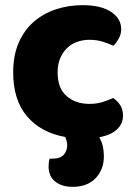

<svg xmlns="http://www.w3.org/2000/svg" viewBox="-20 -521 529 743"><path d="M326 -367Q301 -367 278.5 -359Q256 -351 239.5 -335Q223 -319 213 -295.5Q203 -272 203 -241Q203 -179 238 -149Q273 -119 325 -119Q355 -119 378 -126.5Q401 -134 418 -142Q437 -128 446.5 -112Q456 -96 456 -73Q456 -42 432.5 -20Q409 2 364 10Q374 27 378 45.5Q382 64 382 84Q382 135 350 168.5Q318 202 261 202Q219 202 193.5 181.5Q168 161 168 123Q168 106 172 93H182Q213 93 226.5 78Q240 63 240 41Q240 27 232 9Q138 -8 84.5 -71Q31 -134 31 -241Q31 -307 52.5 -356Q74 -405 111 -437Q148 -469 196.5 -485Q245 -501 299 -501Q371 -501 410 -475Q449 -449 449 -408Q449 -389 440 -372.5Q431 -356 419 -344Q402 -352 378 -359.5Q354 -367 326 -367Z"/></svg>

Font: Baloo Paaji 2 ExtraBold
Style: Regular
Weight: 800
Designer: Shuchita Grover, Noopur Datye and Ek Type
Foundry: Ek Type
Version: Version 1.640;hotconv 1.0.111;makeotfexe 2.5.65597; ttfautoh